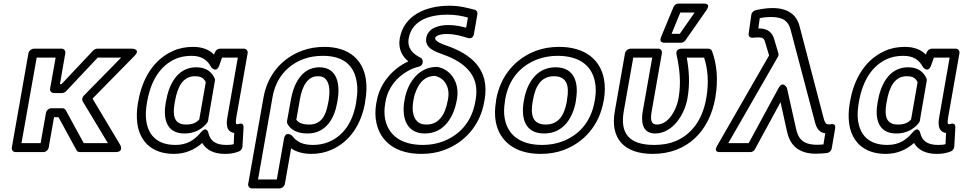

<svg xmlns="http://www.w3.org/2000/svg" viewBox="-20 -825 5382 1073"><path d="M329 -220H266C251 -220 239 -206 237 -195L207 -25H100L185 -503H291L260 -330C257 -315 270 -305 281 -305H327C335 -305 344 -310 349 -315L526 -503H657L448 -290C439 -281 437 -267 442 -259L583 -25H448L347 -210C343 -217 336 -220 329 -220ZM307 -170 408 15C411 21 418 25 426 25H625C674 25 652 -15 652 -15L497 -274L731 -512C769 -551 719 -553 719 -553H523C517 -553 507 -549 501 -543L324 -355H315L345 -528C347 -539 340 -553 325 -553H169C158 -553 142 -543 139 -528L46 0C44 11 52 25 67 25H223C234 25 249 15 252 0L282 -170Z M1050 -513C1111 -513 1140 -487 1160 -450C1160 -450 1189 -412 1206 -461L1221 -503H1309L1251 -171C1246 -143 1239 -89 1289 -82L1286 -19C1275 -16 1263 -15 1245 -15C1182 -15 1155 -40 1145 -81C1145 -81 1136 -125 1102 -85C1068 -44 1027 -15 961 -15C853 -15 807 -75 797 -153C793 -182 795 -214 801 -250L803 -260C824 -377 877 -458 959 -495C985 -507 1016 -513 1050 -513ZM1059 -563C1019 -563 981 -556 946 -540C839 -492 775 -387 753 -260L751 -250C744 -210 743 -172 747 -138C759 -43 821 35 952 35C1018 35 1070 10 1110 -26C1132 12 1174 35 1236 35C1266 35 1289 32 1316 21C1326 17 1334 6 1335 -5L1341 -111C1343 -145 1314 -132 1310 -131H1307C1298 -131 1295 -134 1301 -171L1364 -528C1366 -539 1358 -553 1343 -553H1209C1198 -553 1185 -544 1181 -532L1176 -520C1151 -546 1113 -563 1059 -563ZM1180 -386C1165 -421 1134 -449 1077 -449C965 -449 922 -342 908 -260L906 -250C892 -169 905 -79 1011 -79C1066 -79 1108 -102 1137 -138C1140 -142 1142 -147 1143 -151C1145 -160 1145 -167 1146 -171L1181 -373C1182 -377 1182 -382 1180 -386ZM1130 -366 1096 -171C1095 -166 1094 -163 1094 -158C1078 -140 1058 -129 1020 -129C955 -129 943 -175 956 -250L958 -260C972 -341 1003 -399 1069 -399C1106 -399 1119 -387 1130 -366Z M1729 -15C1668 -15 1636 -35 1613 -66C1613 -66 1576 -98 1567 -49L1527 178H1422L1503 -282C1522 -392 1590 -464 1679 -496C1710 -507 1745 -513 1784 -513C1909 -513 1961 -451 1974 -364C1979 -333 1978 -298 1971 -260L1970 -250C1951 -140 1898 -66 1818 -32C1791 -21 1762 -15 1729 -15ZM1720 35C1759 35 1795 28 1830 13C1934 -31 1998 -128 2020 -250L2021 -260C2029 -303 2030 -343 2025 -380C2010 -485 1937 -563 1792 -563C1748 -563 1707 -556 1669 -542C1560 -502 1476 -411 1453 -282L1367 203C1365 214 1373 228 1388 228H1543C1554 228 1569 218 1572 203L1607 4C1634 23 1672 35 1720 35ZM1765 -449C1660 -449 1619 -344 1606 -270L1584 -148C1583 -143 1584 -137 1586 -134C1604 -98 1644 -79 1699 -79C1805 -79 1850 -169 1864 -250L1866 -260C1882 -349 1868 -449 1765 -449ZM1708 -129C1668 -129 1647 -140 1636 -156L1656 -270C1669 -344 1699 -399 1756 -399C1772 -399 1784 -396 1792 -390C1820 -370 1827 -325 1816 -260L1814 -250C1801 -175 1773 -129 1708 -129Z M2486 -685C2445 -685 2373 -675 2362 -613C2355 -571 2386 -552 2404 -542C2416 -536 2431 -529 2449 -523C2525 -497 2577 -463 2608 -421C2639 -380 2649 -329 2638 -266L2636 -256C2616 -142 2547 -69 2454 -34C2421 -22 2385 -15 2344 -15C2216 -15 2151 -74 2133 -156C2127 -185 2127 -215 2133 -249L2135 -259C2149 -337 2199 -394 2257 -427C2277 -439 2298 -447 2319 -452C2329 -454 2346 -464 2342 -485C2341 -493 2337 -499 2331 -502C2285 -525 2255 -557 2264 -610C2280 -701 2362 -743 2482 -743C2528 -743 2560 -736 2595 -727L2585 -670C2556 -678 2524 -685 2486 -685ZM2085 -259 2083 -249C2076 -209 2076 -172 2084 -137C2106 -35 2190 35 2335 35C2381 35 2424 28 2464 13C2576 -29 2663 -123 2686 -256L2688 -266C2719 -440 2610 -524 2473 -571C2450 -579 2409 -594 2412 -613C2413 -621 2431 -635 2477 -635C2521 -635 2559 -624 2593 -613C2625 -603 2629 -635 2629 -637L2648 -746C2650 -756 2645 -767 2634 -770C2592 -781 2551 -793 2491 -793C2364 -793 2237 -742 2214 -610C2204 -551 2228 -510 2262 -482C2180 -444 2104 -366 2085 -259ZM2355 -79C2465 -79 2517 -177 2532 -262L2534 -272C2546 -341 2521 -396 2480 -427C2464 -439 2446 -447 2425 -451H2421C2338 -451 2287 -393 2262 -337C2253 -316 2246 -295 2242 -272L2240 -262C2224 -169 2250 -79 2355 -79ZM2484 -272 2482 -262C2468 -184 2432 -129 2364 -129C2346 -129 2333 -132 2323 -138C2292 -157 2279 -200 2290 -262L2292 -272C2295 -291 2301 -308 2308 -324C2328 -368 2357 -400 2410 -401C2464 -390 2496 -338 2484 -272Z M2803 -269C2823 -385 2891 -459 2985 -494C3018 -506 3055 -513 3096 -513C3225 -513 3289 -452 3305 -367C3311 -337 3311 -305 3305 -269L3303 -259C3283 -143 3215 -69 3121 -34C3088 -22 3051 -15 3010 -15C2881 -15 2817 -76 2801 -161C2795 -191 2796 -223 2802 -259ZM2753 -269 2752 -259C2745 -218 2744 -179 2751 -143C2771 -39 2854 35 3001 35C3048 35 3091 28 3131 13C3245 -30 3329 -125 3353 -259L3355 -269C3362 -310 3362 -349 3355 -385C3335 -489 3252 -563 3105 -563C3058 -563 3015 -556 2975 -541C2861 -498 2777 -403 2753 -269ZM3199 -269C3214 -356 3195 -449 3085 -449C2975 -449 2924 -355 2909 -269L2907 -259C2892 -171 2909 -79 3021 -79C3132 -79 3183 -172 3198 -259ZM3149 -269 3148 -259C3134 -180 3101 -129 3030 -129C2958 -129 2943 -179 2957 -259L2959 -269C2973 -347 3006 -399 3076 -399C3147 -399 3163 -347 3149 -269Z M3636 -15C3496 -15 3444 -79 3466 -204L3519 -503H3625L3572 -203C3563 -151 3565 -79 3642 -79C3697 -79 3739 -114 3764 -145C3792 -180 3813 -226 3822 -276C3837 -361 3830 -436 3818 -503H3915C3935 -441 3943 -367 3927 -276C3906 -155 3844 -72 3752 -35C3720 -22 3681 -15 3636 -15ZM3977 -276C3996 -382 3985 -469 3959 -540C3956 -547 3948 -553 3939 -553H3791C3751 -553 3761 -519 3761 -519C3777 -446 3788 -366 3772 -276C3765 -236 3747 -197 3727 -172C3708 -148 3683 -129 3651 -129C3620 -129 3613 -152 3622 -203L3679 -528C3681 -539 3674 -553 3659 -553H3503C3492 -553 3476 -543 3473 -528L3416 -204C3389 -52 3466 35 3628 35C3823 35 3945 -95 3977 -276ZM3782 -755H3862L3779 -636H3733ZM3771 -805C3760 -805 3749 -798 3744 -786L3674 -617C3662 -588 3687 -586 3693 -586H3786C3795 -586 3804 -591 3810 -599L3928 -768C3956 -809 3912 -805 3912 -805Z M4226 -724C4247 -728 4267 -730 4288 -730C4360 -730 4386 -704 4398 -660L4533 -148C4538 -129 4547 -85 4592 -80L4582 -18C4572 -17 4560 -16 4548 -16C4464 -16 4440 -52 4428 -109L4378 -333C4378 -333 4356 -378 4331 -333L4164 -25H4050L4327 -507C4331 -514 4332 -521 4330 -527L4306 -608C4296 -641 4272 -666 4224 -666H4218ZM4618 -130H4608C4595 -130 4588 -143 4582 -168L4448 -680C4432 -741 4385 -780 4297 -780C4263 -780 4230 -774 4203 -768C4193 -766 4181 -756 4179 -743L4164 -638C4161 -618 4176 -613 4187 -614C4198 -615 4206 -616 4216 -616C4246 -616 4251 -608 4257 -586L4278 -515L3987 -9C3965 29 4005 25 4005 25H4173C4183 25 4194 19 4199 9L4342 -254L4378 -91C4393 -21 4435 34 4540 34C4566 34 4585 32 4602 30C4613 29 4626 18 4628 5L4647 -106C4653 -140 4625 -130 4618 -130Z M5028 -513C5089 -513 5118 -487 5138 -450C5138 -450 5167 -412 5184 -461L5199 -503H5287L5229 -171C5224 -143 5217 -89 5267 -82L5264 -19C5253 -16 5241 -15 5223 -15C5160 -15 5133 -40 5123 -81C5123 -81 5114 -125 5080 -85C5046 -44 5005 -15 4939 -15C4831 -15 4785 -75 4775 -153C4771 -182 4773 -214 4779 -250L4781 -260C4802 -377 4855 -458 4937 -495C4963 -507 4994 -513 5028 -513ZM5037 -563C4997 -563 4959 -556 4924 -540C4817 -492 4753 -387 4731 -260L4729 -250C4722 -210 4721 -172 4725 -138C4737 -43 4799 35 4930 35C4996 35 5048 10 5088 -26C5110 12 5152 35 5214 35C5244 35 5267 32 5294 21C5304 17 5312 6 5313 -5L5319 -111C5321 -145 5292 -132 5288 -131H5285C5276 -131 5273 -134 5279 -171L5342 -528C5344 -539 5336 -553 5321 -553H5187C5176 -553 5163 -544 5159 -532L5154 -520C5129 -546 5091 -563 5037 -563ZM5158 -386C5143 -421 5112 -449 5055 -449C4943 -449 4900 -342 4886 -260L4884 -250C4870 -169 4883 -79 4989 -79C5044 -79 5086 -102 5115 -138C5118 -142 5120 -147 5121 -151C5123 -160 5123 -167 5124 -171L5159 -373C5160 -377 5160 -382 5158 -386ZM5108 -366 5074 -171C5073 -166 5072 -163 5072 -158C5056 -140 5036 -129 4998 -129C4933 -129 4921 -175 4934 -250L4936 -260C4950 -341 4981 -399 5047 -399C5084 -399 5097 -387 5108 -366Z"/></svg>

Font: Asimov
Style: WidOuIt
Weight: 500
Designer: Google
Version: Version 2.000980; 2014